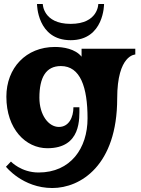

<svg xmlns="http://www.w3.org/2000/svg" viewBox="-20 -745 710 965"><path d="M474 -725C474 -725 474 -625 335 -625C196 -625 195 -725 195 -725H166C166 -725 166 -543 335 -543C504 -543 503 -725 503 -725ZM390 -500V-460C358 -500 297 -509 256 -509C111 -509 12 -404 12 -259C12 -97 109 0 218 0C390 0 379 -152 379 -206H349C349 -155 326 -107 276 -107C224 -107 178 -167 178 -254C178 -356 211 -413 286 -413C384 -413 420 -307 420 -150C420 0 335 122 174 122C86 122 35 67 35 67L10 93C10 93 94 200 243 200C385 200 569 86 569 -250C569 -471 660 -471 660 -471V-500Z"/></svg>

Font: Ouroboros
Style: Regular
Weight: 400
Designer: Ariel Martín Pérez
Foundry: Velvetyne Type Foundry
Version: Version 2.001;hotconv 1.0.109;makeotfexe 2.5.65596